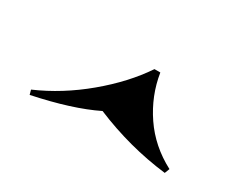

<svg xmlns="http://www.w3.org/2000/svg" viewBox="-49 -671 621 512"><g transform="rotate(30 261.5 -415.0)"><path d="M59.6 -301.8 55.7 -315.9Q133.3 -349.6 202.1 -407Q271 -464.4 313.5 -527.8H331.5Q341.8 -462.4 379.9 -406.2Q418 -350.1 481.4 -316.9L475.6 -301.8Q360.4 -315.4 249.5 -361.8Q176.8 -326.2 59.6 -301.8Z"/></g></svg>

Font: TypoPRO Playfair Display SC
Style: Italic
Weight: 900
Italic angle: -14°
Designer: Claus Eggers Sørensen
Foundry: Claus Eggers Sørensen
Version: Version 1.004;PS 001.004;hotconv 1.0.70;makeotf.lib2.5.58329